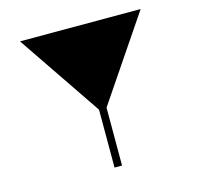

<svg xmlns="http://www.w3.org/2000/svg" viewBox="-102 -804 944 913"><g transform="rotate(-15 370.0 -348.0)"><path d="M73 -696H667L389 -285V0H352V-285Z"/></g></svg>

Font: Major Mono Display
Style: Regular
Weight: 400
Designer: Emre Parlak
Foundry: Emre Parlak
Version: Version 2.000; ttfautohint (v1.8) -l 8 -r 50 -G 200 -x 14 -D